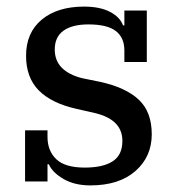

<svg xmlns="http://www.w3.org/2000/svg" viewBox="-20 -550 531 582"><path d="M254 12Q206 12 172.5 -7.5Q139 -27 128 -52H124V0H56V-155H124V-135Q124 -93 150.5 -67.5Q177 -42 237 -42Q292 -42 321.5 -61Q351 -80 351 -123Q351 -187 269 -207L212 -220Q136 -237 97.5 -276Q59 -315 59 -381Q59 -451 106.5 -490.5Q154 -530 235 -530Q283 -530 313.5 -514Q344 -498 353 -473H357V-518H425V-362H357V-397Q357 -436 331 -456Q305 -476 248 -476Q199 -476 172.5 -457Q146 -438 146 -400Q146 -366 167.5 -344.5Q189 -323 229 -313L283 -302Q361 -285 400.5 -248Q440 -211 440 -143Q440 -75 390.5 -31.5Q341 12 254 12Z"/></svg>

Font: IBM Plex Serif Text
Style: Regular
Weight: 450
Designer: Mike Abbink, Paul van der Laan, Pieter van Rosmalen
Foundry: Bold Monday
Version: Version 3.001